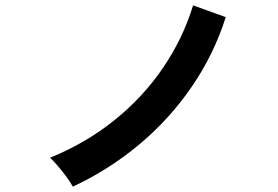

<svg xmlns="http://www.w3.org/2000/svg" viewBox="-20 -724 1040 717"><path d="M252 -27Q244 -42 229 -62.5Q214 -83 197 -103Q180 -123 167 -135Q302 -190 409 -276.5Q516 -363 590 -472.5Q664 -582 701 -704L823 -660Q779 -521 696 -400Q613 -279 500 -184.5Q387 -90 252 -27Z"/></svg>

Font: Zen Kaku Gothic New
Style: Bold
Weight: 700
Designer: Yoshimichi Ohira
Foundry: Positype
Version: Version 1.002